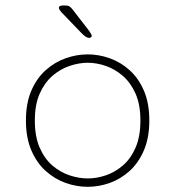

<svg xmlns="http://www.w3.org/2000/svg" viewBox="-20 -692 659 722"><path d="M310 10.5Q268 10.5 227 -4Q186 -18.5 152 -49Q118 -79.5 97.8 -126.8Q77.5 -174 77.5 -239Q77.5 -304 97.8 -351Q118 -398 152 -428.2Q186 -458.5 227 -473Q268 -487.5 310 -487.5Q351.5 -487.5 392.5 -473Q433.5 -458.5 467.2 -428.2Q501 -398 521.2 -351Q541.5 -304 541.5 -239Q541.5 -174 521.2 -126.8Q501 -79.5 467.2 -49Q433.5 -18.5 392.5 -4Q351.5 10.5 310 10.5ZM310 -21Q343 -21 377.5 -32.5Q412 -44 441.8 -69.5Q471.5 -95 489.8 -136.8Q508 -178.5 508 -239Q508 -298.5 489.8 -339.8Q471.5 -381 441.8 -406.8Q412 -432.5 377.5 -444.2Q343 -456 310 -456Q277 -456 242 -444.2Q207 -432.5 177.2 -406.8Q147.5 -381 129.2 -339.8Q111 -298.5 111 -239Q111 -178.5 129.2 -136.8Q147.5 -95 177.2 -69.5Q207 -44 242 -32.5Q277 -21 310 -21ZM315 -549.5Q309 -549.5 302.2 -554Q295.5 -558.5 287 -567L210.5 -646.5Q201.5 -657 201.5 -663Q201.5 -667.5 206.2 -669.5Q211 -671.5 216.5 -671.5H224.5Q235.5 -671.5 241.5 -667.8Q247.5 -664 254 -655L310.5 -582Q325 -563 325 -557Q325 -553 321.2 -551.2Q317.5 -549.5 315 -549.5Z"/></svg>

Font: Sono ExtraLight
Style: Regular
Weight: 200
Designer: Tyler Finck
Foundry: Tyler Finck
Version: Version 2.112